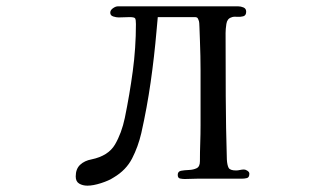

<svg xmlns="http://www.w3.org/2000/svg" viewBox="-20 -562 1040 606"><path d="M767 -14Q767 -2 759.5 0Q752 2 743 2H602Q592 2 582.5 2.5Q573 3 563 3Q556 3 548.5 1.5Q541 0 541 -10Q541 -21 551.5 -23Q562 -25 576 -25.5Q590 -26 600.5 -31Q611 -36 611 -53Q611 -82 612 -110.5Q613 -139 613 -167V-315Q613 -321 613 -340.5Q613 -360 612.5 -385.5Q612 -411 611 -435.5Q610 -460 609.5 -476.5Q609 -493 608 -495Q606 -501 604 -504.5Q602 -508 594 -508H478Q477 -497 476 -486Q475 -475 474 -464Q467 -383 455.5 -302.5Q444 -222 426 -142Q416 -99 397 -62Q378 -25 339 -2Q324 8 299 16Q274 24 256 24Q241 24 230 17.5Q219 11 219 -5Q219 -29 233 -42Q247 -55 269 -59Q322 -70 343 -106Q364 -142 374 -190Q389 -263 399 -337Q409 -411 409 -486Q409 -500 406.5 -504Q404 -508 389 -508Q381 -508 372 -507.5Q363 -507 354 -507Q347 -507 337.5 -510Q328 -513 328 -522Q328 -530 336.5 -536Q345 -542 352 -542H732Q740 -542 748.5 -538.5Q757 -535 757 -525Q757 -513 747.5 -510.5Q738 -508 727 -509Q716 -510 710 -507Q697 -503 694.5 -486.5Q692 -470 692 -458Q692 -358 692.5 -258.5Q693 -159 696 -59Q697 -41 701.5 -32.5Q706 -24 725 -24Q731 -24 737.5 -25.5Q744 -27 750 -27Q755 -27 761 -23Q767 -19 767 -14Z"/></svg>

Font: Kaisei HarunoUmi Medium
Style: Regular
Weight: 500
Designer: Font-Kai, 金井和夫
Foundry: KAZUO KANAI
Version: Version 5.003